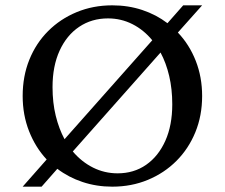

<svg xmlns="http://www.w3.org/2000/svg" viewBox="-20 -690 843 720"><path d="M65 10 155 -92Q113 -137 89 -198Q65 -259 65 -330Q65 -404 90 -466Q115 -528 160.5 -573.5Q206 -619 267.5 -644.5Q329 -670 401 -670Q461 -670 513.5 -652.5Q566 -635 608 -603L667 -670H738L647 -568Q690 -523 714 -462Q738 -401 738 -330Q738 -256 712.5 -194Q687 -132 641.5 -86.5Q596 -41 534.5 -15.5Q473 10 401 10Q342 10 289.5 -7.5Q237 -25 195 -57L136 10ZM177 -363Q177 -305 189 -256Q201 -207 222 -168L551 -539Q519 -578 476.5 -599.5Q434 -621 385 -621Q324 -621 277 -589.5Q230 -558 203.5 -500Q177 -442 177 -363ZM421 -40Q482 -40 528 -72Q574 -104 600 -162Q626 -220 626 -299Q626 -356 614.5 -405Q603 -454 582 -493L253 -122Q286 -83 329 -61.5Q372 -40 421 -40Z"/></svg>

Font: Spectral SC Medium
Style: Regular
Weight: 500
Designer: Jean-Baptiste Levee
Foundry: Production Type
Version: Version 2.001